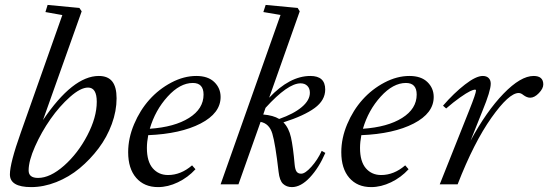

<svg xmlns="http://www.w3.org/2000/svg" viewBox="-20 -745 2216 776"><path d="M106 11.2Q20 11.2 20 -40Q20 -85.4 64 -209L231.9 -684.1L163.6 -696.3L172.4 -725.1L300.8 -712.9L310.1 -699.2L153.8 -259.8Q274.4 -438 379.4 -438Q416 -438 433.6 -415.8Q451.2 -393.6 451.2 -347.7Q451.2 -296.4 431.9 -243.7Q412.6 -190.9 378.7 -145.8Q344.7 -100.6 301.8 -64.9Q258.8 -29.3 207.5 -9Q156.2 11.2 106 11.2ZM133.8 -25.9Q182.6 -25.9 238.8 -75.4Q294.9 -125 333 -198Q371.1 -271 371.1 -333.5Q371.1 -391.1 335.9 -391.1Q305.7 -391.1 263.2 -353.5Q220.7 -315.9 184.1 -263.7Q147.5 -211.4 121.6 -153.1Q95.7 -94.7 95.7 -56.2Q95.7 -25.9 133.8 -25.9Z M618.7 11.2Q563 11.2 530.5 -26.1Q498 -63.5 498 -129.9Q498 -186.5 522 -243.2Q545.9 -299.8 584 -342.3Q622.1 -384.8 672.6 -411.4Q723.1 -438 773.4 -438Q820.8 -438 846.2 -413.3Q871.6 -388.7 871.6 -353Q871.6 -287.6 790.8 -245.8Q710 -204.1 579.1 -198.7Q573.7 -170.9 573.7 -147Q573.7 -92.3 597.4 -64.9Q621.1 -37.6 659.2 -37.6Q710.9 -37.6 756.3 -76.7L770 -61Q739.7 -27.8 699.2 -8.3Q658.7 11.2 618.7 11.2ZM759.3 -409.7Q707.5 -409.7 657.5 -354.7Q607.4 -299.8 585.4 -224.6Q685.1 -231.4 743.9 -268.3Q802.7 -305.2 802.7 -362.8Q802.7 -409.7 759.3 -409.7Z M871.6 0 1113.8 -684.6 1044.4 -696.3 1053.7 -725.1 1183.1 -712.9 1191.4 -699.2 1067.9 -350.1Q1150.9 -438 1234.4 -438Q1294.4 -438 1294.4 -383.3Q1294.4 -339.8 1252 -308.6Q1209.5 -277.3 1125.5 -250.5Q1147.5 -228 1156 -189.9Q1164.6 -151.9 1170.9 -79.6Q1172.9 -59.1 1179 -51Q1185.1 -43 1197.3 -43Q1213.4 -43 1238.5 -71Q1263.7 -99.1 1280.3 -135.3L1294.9 -127Q1269 -66.9 1232.4 -27.8Q1195.8 11.2 1159.7 11.2Q1138.2 11.2 1124 -2Q1109.9 -15.1 1106 -50.3Q1092.8 -164.6 1080.6 -205.1Q1068.4 -245.6 1033.2 -252.4L943.8 0ZM1194.8 -408.2Q1143.1 -408.2 1053.2 -309.1L1043.9 -282.2Q1084.5 -278.8 1108.4 -264.2Q1167 -284.7 1199.7 -312.3Q1232.4 -339.8 1232.4 -370.1Q1232.4 -387.7 1222.2 -397.9Q1211.9 -408.2 1194.8 -408.2Z M1480 11.2Q1424.3 11.2 1391.8 -26.1Q1359.4 -63.5 1359.4 -129.9Q1359.4 -186.5 1383.3 -243.2Q1407.2 -299.8 1445.3 -342.3Q1483.4 -384.8 1533.9 -411.4Q1584.5 -438 1634.8 -438Q1682.1 -438 1707.5 -413.3Q1732.9 -388.7 1732.9 -353Q1732.9 -287.6 1652.1 -245.8Q1571.3 -204.1 1440.4 -198.7Q1435.1 -170.9 1435.1 -147Q1435.1 -92.3 1458.7 -64.9Q1482.4 -37.6 1520.5 -37.6Q1572.3 -37.6 1617.7 -76.7L1631.3 -61Q1601.1 -27.8 1560.5 -8.3Q1520 11.2 1480 11.2ZM1620.6 -409.7Q1568.8 -409.7 1518.8 -354.7Q1468.8 -299.8 1446.8 -224.6Q1546.4 -231.4 1605.2 -268.3Q1664.1 -305.2 1664.1 -362.8Q1664.1 -409.7 1620.6 -409.7Z M1757.3 0 1876.5 -299.3Q1903.8 -367.7 1903.8 -378.9Q1903.8 -382.8 1899.4 -382.8Q1893.6 -382.8 1879.6 -376.2Q1865.7 -369.6 1839.4 -351.1Q1813 -332.5 1783.2 -306.6L1770.5 -317.9Q1814.5 -368.7 1859.1 -403.3Q1903.8 -438 1931.2 -438Q1946.3 -438 1954.8 -429.7Q1963.4 -421.4 1963.4 -406.7Q1963.4 -377.9 1930.2 -297.4L1881.8 -176.3Q1945.8 -294.9 2015.1 -366.5Q2084.5 -438 2136.7 -438Q2175.8 -438 2175.8 -403.8Q2175.8 -387.2 2158 -368.7Q2140.1 -350.1 2123 -350.1Q2109.4 -350.1 2094.7 -361.3Q2085.4 -369.1 2076.2 -369.1Q2037.1 -369.1 1966.3 -269.3Q1895.5 -169.4 1829.6 0Z"/></svg>

Font: Elstob 14pt
Style: Italic
Weight: 400
Italic angle: -20°
Designer: Peter S. Baker
Version: Version 1.015